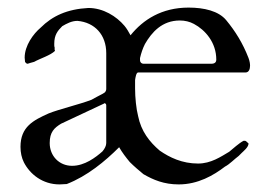

<svg xmlns="http://www.w3.org/2000/svg" viewBox="-20 -473 712 506"><path d="M625 -102H622C610 -96 594 -81 584 -73C562 -60 536 -42 502 -42C460 -42 427 -58 401 -76C374 -99 352 -127 344 -167C339 -186 336 -216 336 -240V-262C337 -269 339 -282 344 -282H627C636 -282 639 -291 639 -300C639 -305 638 -312 635 -320C620 -359 600 -391 576 -420C556 -444 518 -453 477 -453C406 -453 357 -421 324 -380C319 -389 314 -398 308 -405C287 -430 252 -452 213 -452C157 -449 118 -431 87 -400C68 -384 45 -353 45 -321C45 -318 46 -314 46 -310C48 -307 50 -305 53 -305C56 -306 62 -308 70 -310C86 -319 113 -327 125 -339L124 -342V-348C123 -350 123 -352 123 -354V-358C123 -381 132 -392 144 -404C156 -411 169 -418 184 -418C230 -414 260 -381 260 -333V-239C260 -237 260 -235 258 -232C258 -230 254 -228 249 -225C240 -220 231 -216 221 -210C190 -198 135 -185 108 -174C68 -156 34 -139 34 -86C34 -71 37 -57 43 -45C59 -14 92 13 137 13C144 13 150 12 156 12C210 -9 257 -48 294 -85C302 -71 312 -58 322 -46C334 -34 346 -24 358 -14C384 1 412 13 451 13C502 13 543 -11 573 -34C585 -40 598 -54 609 -62L617 -70C622 -75 635 -85 635 -95C632 -97 629 -102 625 -102ZM349 -314V-320C352 -333 356 -345 362 -357C380 -388 407 -419 454 -419C467 -419 480 -416 491 -410C521 -394 550 -361 550 -316C550 -309 546 -305 537 -305H358C353 -305 349 -309 349 -314ZM111 -96C111 -125 123 -136 141 -147L254 -200C255 -201 255 -201 256 -201C259 -200 260 -198 260 -195V-96C260 -89 256 -81 250 -74C232 -58 203 -36 170 -36C136 -36 111 -62 111 -96Z"/></svg>

Font: fbb
Style: Regular
Weight: 400
Designer: David J. Perry, Michael Sharpe
Version: Version 1.045